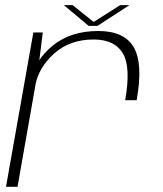

<svg xmlns="http://www.w3.org/2000/svg" viewBox="-20 -714 624 734"><path d="M458.5 -331H502.5Q527.5 -470.5 491.5 -533Q455.5 -595.5 355.5 -595.5Q250.5 -595.5 181.8 -539.8Q113 -484 99.5 -406.5L114.5 -386Q127.5 -456 187.2 -509.5Q247 -563 338 -563Q418 -563 449.5 -510.2Q481 -457.5 458.5 -331ZM3 0H47L126 -448.5L143.5 -590H107.5ZM319 -615H352.5L475 -694.5H439.5L338 -630L257.5 -694.5H224Z"/></svg>

Font: Anybody SemiExpanded ExtraLight
Style: Italic
Weight: 250
Width: 6
Italic angle: -10°
Version: Version 1.113;gftools[0.9.25]